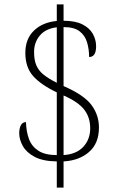

<svg xmlns="http://www.w3.org/2000/svg" viewBox="-20 -780 551 879"><path d="M240 -41Q176 -42 138.5 -62Q101 -82 84.5 -111.5Q68 -141 68 -170Q68 -192 75.5 -206.5Q83 -221 99 -221Q100 -178 112.5 -144Q125 -110 155.5 -90Q186 -70 240 -70V-357Q167 -392 131.5 -432Q96 -472 96 -538Q96 -602 135.5 -640Q175 -678 240 -684V-760H271V-685Q324 -685 357 -668.5Q390 -652 405 -625Q420 -598 420 -568Q420 -519 388 -519Q388 -555 378.5 -586.5Q369 -618 344 -637Q319 -656 271 -656V-386Q365 -345 399 -299Q433 -253 433 -196Q433 -124 388 -84.5Q343 -45 271 -41V79H240ZM240 -655Q189 -649 162.5 -617.5Q136 -586 136 -542Q136 -504 147 -479.5Q158 -455 181 -437Q204 -419 240 -401ZM271 -70Q330 -74 361.5 -108Q393 -142 393 -193Q393 -242 366 -277.5Q339 -313 271 -343Z"/></svg>

Font: Noto Serif Khmer SemiCondensed ExtraLight
Style: Regular
Weight: 200
Width: 4
Designer: Danh Hong and the Monotype Design Team
Foundry: Monotype Imaging Inc.
Version: Version 2.004; ttfautohint (v1.8.4.7-5d5b)